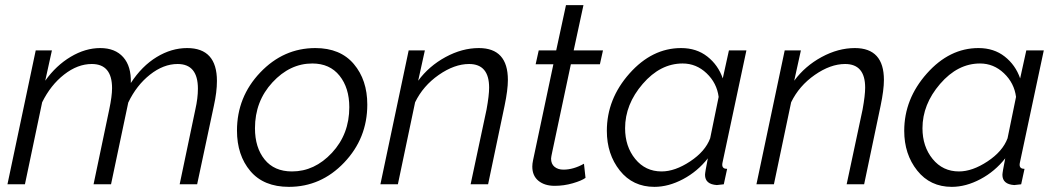

<svg xmlns="http://www.w3.org/2000/svg" viewBox="-20 -717 4111 747"><path d="M119 -521H182L156 -403Q198 -462 255 -496Q312 -530 370 -530Q428 -530 459.5 -494.5Q491 -459 489 -394Q532 -460 589.5 -495Q647 -530 708 -530Q824 -530 824 -402Q824 -359 812 -305L747 0H679L740 -291Q750 -335 750 -372Q750 -468 671 -468Q616 -468 563.5 -426.5Q511 -385 479 -318L412 0H344L405 -291Q416 -343 416 -374Q416 -468 337 -468Q282 -468 229.5 -427Q177 -386 144 -319L77 0H9Z M902 -209Q902 -340 992.5 -435Q1083 -530 1207 -530Q1304 -530 1356.5 -468Q1409 -406 1409 -310Q1409 -179 1319 -84.5Q1229 10 1104 10Q1006 10 954 -51.5Q902 -113 902 -209ZM1339 -300Q1339 -375 1301 -422.5Q1263 -470 1195 -470Q1108 -470 1040 -396.5Q972 -323 972 -218Q972 -143 1009.5 -96.5Q1047 -50 1116 -50Q1204 -50 1271.5 -122.5Q1339 -195 1339 -300Z M1570 -521H1633L1607 -403Q1649 -460 1713.5 -495Q1778 -530 1843 -530Q1956 -530 1956 -406Q1956 -367 1943 -305L1879 0H1811L1873 -291Q1883 -346 1883 -376Q1883 -468 1805 -468Q1748 -468 1687 -425.5Q1626 -383 1595 -319L1528 0H1460Z M2051 -69Q2051 -80 2054 -94L2133 -467H2064L2076 -521H2144L2182 -697H2250L2212 -521H2326L2314 -467H2201L2129 -128Q2124 -105 2124 -100Q2124 -79 2137.5 -68Q2151 -57 2172 -57Q2211 -57 2252 -80L2258 -25Q2243 -14 2208.5 -4Q2174 6 2138 6Q2099 6 2075 -13.5Q2051 -33 2051 -69Z M2341 -208Q2341 -332 2429 -431Q2517 -530 2630 -530Q2690 -530 2732 -497Q2774 -464 2792 -412L2816 -521H2884L2792 -89Q2790 -81 2790 -76Q2790 -60 2809 -60L2796 0Q2792 0 2782.5 1.5Q2773 3 2769 3Q2723 0 2723 -37Q2723 -46 2734 -101Q2694 -50 2637.5 -20Q2581 10 2526 10Q2442 10 2391.5 -53.5Q2341 -117 2341 -208ZM2743 -179 2776 -340Q2769 -394 2729 -432Q2689 -470 2636 -470Q2549 -470 2480.5 -390.5Q2412 -311 2412 -218Q2412 -147 2451.5 -98.5Q2491 -50 2554 -50Q2606 -50 2665 -89Q2724 -128 2743 -179Z M3033 -521H3096L3070 -403Q3112 -460 3176.5 -495Q3241 -530 3306 -530Q3419 -530 3419 -406Q3419 -367 3406 -305L3342 0H3274L3336 -291Q3346 -346 3346 -376Q3346 -468 3268 -468Q3211 -468 3150 -425.5Q3089 -383 3058 -319L2991 0H2923Z M3498 -208Q3498 -332 3586 -431Q3674 -530 3787 -530Q3847 -530 3889 -497Q3931 -464 3949 -412L3973 -521H4041L3949 -89Q3947 -81 3947 -76Q3947 -60 3966 -60L3953 0Q3949 0 3939.5 1.5Q3930 3 3926 3Q3880 0 3880 -37Q3880 -46 3891 -101Q3851 -50 3794.5 -20Q3738 10 3683 10Q3599 10 3548.5 -53.5Q3498 -117 3498 -208ZM3900 -179 3933 -340Q3926 -394 3886 -432Q3846 -470 3793 -470Q3706 -470 3637.5 -390.5Q3569 -311 3569 -218Q3569 -147 3608.5 -98.5Q3648 -50 3711 -50Q3763 -50 3822 -89Q3881 -128 3900 -179Z"/></svg>

Font: Raleway-v4020
Style: Italic
Weight: 400
Italic angle: -12°
Designer: Matt McInerney, Pablo Impallari, Rodrigo Fuenzalida
Foundry: Matt McInerney, Pablo Impallari, Rodrigo Fuenzalida
Version: Version 4.020;PS 004.020;hotconv 1.0.88;makeotf.lib2.5.64775